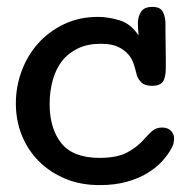

<svg xmlns="http://www.w3.org/2000/svg" viewBox="-20 -531 544 557"><path d="M382 -428Q381 -439 380.5 -449Q380 -459 380 -465Q380 -482 389 -496.5Q398 -511 422 -511Q446 -511 453 -495.5Q460 -480 460 -463Q460 -460 460 -441.5Q460 -423 460.5 -401Q461 -379 461 -359Q461 -339 461 -335Q461 -306 452.5 -294Q444 -282 421 -282Q399 -282 389 -293Q379 -304 377 -313Q373 -329 368 -345Q363 -361 351.5 -374Q340 -387 321.5 -395.5Q303 -404 272 -404Q234 -404 206 -390.5Q178 -377 160 -354Q142 -331 133 -298.5Q124 -266 124 -229Q124 -158 158 -115.5Q192 -73 269 -73Q320 -73 349.5 -89Q379 -105 399 -128Q410 -141 421.5 -151Q433 -161 450 -161Q467 -161 476 -151.5Q485 -142 485 -130Q485 -125 483.5 -116.5Q482 -108 477 -100Q468 -83 451.5 -64.5Q435 -46 409.5 -30Q384 -14 349 -4Q314 6 269 6Q214 6 169.5 -12.5Q125 -31 93 -63Q61 -95 43.5 -138Q26 -181 26 -231Q26 -280 43 -325.5Q60 -371 91 -405.5Q122 -440 166 -461Q210 -482 264 -482Q294 -482 327 -472Q360 -462 382 -428Z"/></svg>

Font: Life Savers ExtraBold
Style: Regular
Weight: 800
Designer: Pablo Impallari, Rodrigo Fuenzalida, Brenda Gallo
Foundry: Pablo Impallari, Rodrigo Fuenzalida, Brenda Gallo
Version: Version 3.001; ttfautohint (v0.95) -l 8 -r 50 -G 200 -x 14 -